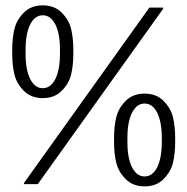

<svg xmlns="http://www.w3.org/2000/svg" viewBox="-20 -678 690 707"><path d="M400 -155V-170Q400 -211.7 407.9 -245.4Q415.8 -279.2 442.5 -306.2Q469.2 -333.3 512.5 -333.3Q555.8 -333.3 582.5 -306.2Q609.2 -279.2 617.1 -245.4Q625 -211.7 625 -170V-155Q625 -113.3 617.1 -79.6Q609.2 -45.8 582.5 -18.8Q555.8 8.3 512.5 8.3Q469.2 8.3 442.5 -18.8Q415.8 -45.8 407.9 -79.6Q400 -113.3 400 -155ZM575.8 -155V-170Q575.8 -229.2 558.8 -262.9Q541.7 -296.7 512.5 -296.7Q483.3 -296.7 466.2 -262.9Q449.2 -229.2 449.2 -170V-155Q449.2 -95.8 466.2 -62.1Q483.3 -28.3 512.5 -28.3Q541.7 -28.3 558.8 -62.1Q575.8 -95.8 575.8 -155ZM25 -480V-495Q25 -536.7 32.9 -570.4Q40.8 -604.2 67.5 -631.2Q94.2 -658.3 137.5 -658.3Q180.8 -658.3 207.5 -631.2Q234.2 -604.2 242.1 -570.4Q250 -536.7 250 -495V-480Q250 -438.3 242.1 -404.6Q234.2 -370.8 207.5 -343.8Q180.8 -316.7 137.5 -316.7Q94.2 -316.7 67.5 -343.8Q40.8 -370.8 32.9 -404.6Q25 -438.3 25 -480ZM200.8 -480V-495Q200.8 -554.2 183.8 -587.9Q166.7 -621.7 137.5 -621.7Q108.3 -621.7 91.2 -587.9Q74.2 -554.2 74.2 -495V-480Q74.2 -420.8 91.2 -387.1Q108.3 -353.3 137.5 -353.3Q166.7 -353.3 183.8 -387.1Q200.8 -420.8 200.8 -480ZM68.3 0V-4.2L530 -650H580.8V-645.8L119.2 0Z"/></svg>

Font: Boon
Style: Regular
Weight: 400
Designer: Sungsit Sawaiwan
Foundry: FontUni
Version: Version 3.0